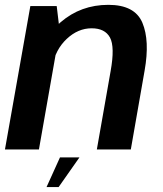

<svg xmlns="http://www.w3.org/2000/svg" viewBox="-30 -618 674 794"><path d="M-9.5 0H131L217 -488.5L204.5 -593H95.5ZM370.5 0H511L568 -326Q590 -450 558.8 -524Q527.5 -598 418 -598Q304.5 -598 221.2 -526.5Q138 -455 124.5 -379L186.5 -344Q199 -413 245.8 -457Q292.5 -501 349 -501Q404 -501 424.8 -462.8Q445.5 -424.5 427.5 -324ZM162.5 155.5H212.5L298.5 33H218Z"/></svg>

Font: Anybody UltraCondensed Thin SemiBold
Style: Italic
Weight: 600
Italic angle: -10°
Version: Version 1.111